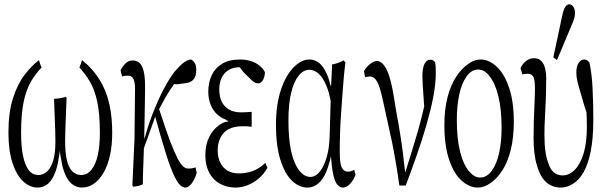

<svg xmlns="http://www.w3.org/2000/svg" viewBox="-20 -804 2784 888"><path d="M19 -190.9Q19 -283.2 39.8 -348.9Q60.5 -414.6 94.2 -458.5Q125.5 -499.5 160.2 -525.9Q166 -503.9 172.4 -492.2Q143.6 -461.9 122.1 -424.8Q100.6 -387.7 89.1 -331.5Q77.6 -275.4 77.6 -189.9Q77.6 -65.4 111.8 -18.6Q129.4 5.4 158.2 5.4Q179.2 5.4 197.3 -10.5Q215.3 -26.4 225.8 -60.3Q236.3 -94.2 236.3 -149.9Q236.3 -186.5 232.9 -266.6Q231.4 -303.7 230 -347.2Q257.3 -347.2 285.2 -356.4Q286.6 -350.1 288.1 -354Q286.6 -314.5 283.9 -248.5Q281.2 -182.6 281.2 -149.9Q281.2 -97.7 289.1 -64Q296.9 -30.3 313.7 -12.5Q330.6 5.4 355.5 5.4Q382.8 5.4 402.6 -18.6Q422.4 -42.5 432.1 -85.9Q441.9 -129.4 441.9 -188.5Q441.9 -276.4 429.9 -332.5Q418 -388.7 396.5 -425.3Q375 -461.9 347.2 -491.7Q353 -503.9 358.9 -525.9Q383.8 -507.3 408.9 -478.5Q434.1 -449.7 455.1 -409.2Q499 -323.2 499 -189.9Q499 -132.8 488.8 -86.2Q478.5 -39.6 459.5 -6.1Q440.4 27.3 414.6 45.4Q388.7 63.5 358.9 63.5Q332 63.5 310.5 45.2Q289.1 26.9 275.4 -13.2Q266.6 -39.6 261.2 -75.2Q258.8 -86.4 256.8 -107.4Q254.4 -86.4 252 -75.2Q246.6 -38.1 237.3 -11.7Q223.1 27.8 202.1 45.7Q181.2 63.5 154.8 63.5Q118.2 63.5 87.2 34.9Q56.2 6.3 37.6 -51Q19 -108.4 19 -190.9Z M537.6 -479.5Q548.8 -500 562 -512.2Q575.2 -524.4 593.3 -524.4Q626.5 -524.4 639.6 -490.7Q650.9 -461.4 650.9 -407.7Q650.9 -407.7 650.9 -399.4Q650.9 -387.7 650.9 -385.3Q649.9 -339.4 649.4 -287.4Q648.9 -235.4 647 -161.6Q652.3 -172.9 657.2 -193.8Q669.4 -234.9 684.6 -274.4Q709 -337.9 735.8 -389.2Q762.7 -440.4 787.1 -472.2Q810.1 -499 827.1 -512.5Q844.2 -525.9 862.3 -529.3Q872.6 -524.9 880.1 -513.9Q887.7 -502.9 887.7 -480Q887.7 -449.2 873.3 -434.6Q858.9 -419.9 831.1 -418.5Q799.8 -414.1 799.8 -414.1Q792 -414.1 784.7 -415Q761.7 -382.3 745.8 -354.2Q730 -326.2 715.8 -299.3Q744.6 -212.4 764.2 -157.7Q785.2 -103 799.8 -74.2Q814.5 -45.4 826.4 -34.9Q838.4 -24.4 850.8 -24.4Q863.3 -24.4 872.1 -26.4Q880.9 -28.3 884.8 -29.8Q887.2 -12.7 890.1 -5.9Q884.3 15.1 875.5 30.8Q856.9 63.5 836.4 63.5Q826.2 63.5 813.7 52.7Q801.3 42 785.2 8.3Q769 -25.4 748.8 -88.9Q728.5 -152.3 697.8 -264.2Q685.1 -227.1 671.1 -189.5Q657.2 -151.9 645.5 -118.7Q644.5 -85.4 642.6 -34.9Q640.6 15.6 640.6 48.3Q618.7 58.6 596.7 59.1Q594.2 60.1 592.3 51.3Q597.2 -50.8 602.1 -162.6Q603.5 -272.5 604.5 -391.6Q604.5 -419.9 598.6 -435.5Q591.8 -454.1 570.8 -454.1Q557.1 -454.1 544.9 -450.7Q541.5 -460.4 537.6 -479.5Z M996.1 -227.1Q1009.8 -236.3 1024.9 -241.2Q1031.7 -238.8 1038.1 -245.6Q1031.2 -243.2 1024.9 -250.5Q1011.2 -255.4 999.5 -263.2Q972.2 -281.2 957.8 -311.5Q943.4 -341.8 943.4 -379.4Q943.4 -422.4 959 -455.8Q974.6 -489.3 1007.1 -509Q1039.6 -528.8 1090.8 -528.8Q1118.2 -528.8 1140.6 -521.5Q1163.1 -514.2 1179.7 -501Q1196.3 -487.8 1205.1 -470.7Q1205.1 -450.2 1196.5 -434.3Q1188 -418.5 1173.3 -418.5Q1165.5 -418.5 1158.7 -422.1Q1151.9 -425.8 1142.6 -434.3Q1133.3 -442.9 1119.1 -457.5Q1104 -470.7 1088.9 -493.2Q1087.9 -488.3 1086.4 -493.2Q1059.1 -492.2 1039.6 -481.4Q1017.6 -469.2 1005.9 -446Q994.1 -422.9 994.1 -390.1Q994.1 -357.4 1005.6 -333.7Q1017.1 -310.1 1039.8 -297.1Q1062.5 -284.2 1096.7 -284.2Q1108.4 -284.2 1119.4 -285.2Q1130.4 -286.1 1144 -286.6Q1144 -247.1 1144 -217.8Q1128.9 -219.7 1120.6 -220Q1112.3 -220.2 1104 -220.2Q1038.6 -220.2 1011.2 -185.1Q986.8 -154.3 986.8 -108.4Q986.8 -77.6 998 -53.5Q1009.3 -29.3 1031 -15.6Q1052.7 -2 1084 -2Q1115.2 -2 1145 -11.5Q1174.8 -21 1208 -50.8Q1212.4 -34.7 1217.3 -28.3Q1199.7 2.4 1175.8 22.2Q1151.9 42 1124.8 52.7Q1097.7 63.5 1069.3 63.5Q1029.8 63.5 997.8 46.1Q965.8 28.8 947.8 -5.1Q929.7 -39.1 929.7 -86.9Q929.7 -134.8 947.5 -170.4Q965.3 -206.1 996.1 -227.1Z M1624.5 3.9Q1615.2 29.3 1599.1 46.4Q1583 63.5 1564.9 63.5Q1551.8 63.5 1539.8 49.6Q1527.8 35.6 1520 -2Q1515.6 -22.9 1513.2 -53.2Q1512.2 -62.5 1510.7 -81.5Q1507.3 -63 1503.4 -53.7Q1497.1 -28.8 1489.3 -10.3Q1473.6 27.3 1451.2 45.4Q1428.7 63.5 1402.3 63.5Q1363.8 63.5 1330.3 31.7Q1296.9 0 1276.6 -65.4Q1256.3 -130.9 1256.3 -225.8Q1256.3 -320.8 1279.5 -389.2Q1302.7 -457.5 1338.6 -493.2Q1374.5 -528.8 1410.2 -528.8Q1435.1 -528.8 1454.8 -513.7Q1474.6 -498.5 1489.7 -465.8Q1497.1 -450.7 1502.9 -430.2Q1506.8 -412.1 1511.2 -403.8Q1513.7 -449.7 1516.1 -505.9Q1543.5 -510.7 1570.3 -524.9Q1573.7 -516.1 1577.6 -517.1Q1570.8 -461.4 1566.4 -402.8Q1562 -340.3 1558.1 -288.1Q1551.3 -199.7 1551.3 -100.1Q1551.3 -50.8 1559.6 -31.7Q1568.8 -10.3 1589.4 -10.3Q1603.5 -10.3 1618.7 -18.6Q1621.6 -2.4 1624.5 3.9ZM1504.9 -185.1Q1506.8 -255.9 1509.3 -336.9Q1502 -377 1490.7 -404.3Q1474.6 -444.8 1453.9 -463.1Q1433.1 -481.4 1410.6 -481.4Q1383.3 -481.4 1361.3 -454.1Q1338.9 -426.8 1326.4 -374Q1314 -321.3 1314 -246.6Q1314 -161.1 1326.9 -103.5Q1339.8 -45.9 1363.8 -15.6Q1387.2 14.2 1415.5 14.2Q1439.5 14.2 1459.2 -10.5Q1479 -35.2 1491.7 -79.6Q1504.4 -124 1504.9 -185.1Z M1663.1 -475.1Q1681.6 -504.4 1703.6 -516.1Q1714.4 -522 1722.7 -522Q1738.3 -522 1752.7 -506.1Q1767.1 -490.2 1779.8 -453.6Q1791.5 -417 1801.8 -355Q1813 -283.2 1824.7 -221.2Q1835.4 -158.2 1841.6 -110.8Q1847.7 -63.5 1854 -5.4Q1872.6 -66.9 1885.3 -106.4Q1897.9 -146 1912.1 -195.1Q1926.3 -244.1 1941.9 -311.5Q1938.5 -355 1935.1 -410.2Q1933.6 -434.1 1933.6 -451.2Q1933.6 -490.7 1944.3 -510.3Q1954.1 -527.8 1968.8 -527.8Q1979 -527.8 1983.6 -524.4Q1988.3 -521 1992.7 -515.6Q1994.1 -506.3 1994.9 -496.1Q1995.6 -485.8 1995.6 -465.3Q1995.6 -416.5 1983.4 -353Q1960.4 -235.8 1904.8 -78.6Q1879.9 -7.8 1856.4 54.2Q1856.4 54.2 1827.1 54.2Q1812.5 -50.3 1793.5 -145Q1772.5 -239.3 1750 -343.8Q1741.7 -381.8 1733.9 -403.8Q1717.3 -450.2 1692.4 -450.2Q1679.7 -450.2 1669.4 -446.8Q1666.5 -456.1 1663.1 -475.1Z M2148.4 -13.2Q2172.4 17.1 2200.2 17.1Q2231.9 17.1 2254.4 -14.2Q2277.3 -45.4 2288.6 -97.2Q2299.8 -148.9 2299.8 -211.9Q2299.8 -298.8 2284.9 -359.1Q2270 -419.4 2244.6 -450.7Q2221.2 -482.4 2191.9 -482.4Q2160.2 -482.4 2137.7 -450.2Q2114.7 -418 2103.8 -365.5Q2092.8 -313 2092.8 -250Q2092.8 -163.1 2107.7 -103.3Q2122.6 -43.5 2148.4 -13.2ZM2248 43Q2219.2 63.5 2189.9 63.5Q2150.9 63.5 2115 31.5Q2079.1 -0.5 2057.1 -65.7Q2035.2 -130.9 2035.2 -226.1Q2035.2 -297.4 2049.6 -353.5Q2064 -409.7 2089.4 -448.5Q2114.7 -487.3 2145 -507.8Q2172.9 -528.8 2202.6 -528.8Q2241.7 -528.8 2277.3 -495.6Q2313 -462.4 2334.7 -397.9Q2356.4 -333.5 2356.4 -240.2Q2356.4 -168.9 2342.5 -112.1Q2328.6 -55.2 2303.7 -16.4Q2278.8 22.5 2248 43Z M2387.2 -489.3Q2397.5 -509.8 2413.6 -522.2Q2429.7 -534.7 2449.2 -534.7Q2472.2 -534.7 2484.4 -521Q2496.6 -507.3 2501.5 -486.1Q2506.3 -464.8 2506.3 -441.4Q2506.3 -362.3 2500.5 -262.2Q2498 -220.2 2498 -181.2Q2498 -93.8 2516.1 -49.3Q2533.7 7.3 2581.5 7.3Q2613.3 7.3 2639.4 -19.8Q2665.5 -46.9 2679.9 -96.9Q2694.3 -147 2694.3 -217.8Q2694.3 -239.3 2693.6 -256.8Q2692.9 -274.4 2692.4 -285.2Q2680.2 -320.3 2668 -365.2Q2655.3 -406.7 2650.4 -428.2Q2645.5 -449.7 2645.5 -467.8Q2645.5 -497.1 2656.2 -512.9Q2667 -528.8 2681.2 -528.8Q2689.5 -528.8 2695.3 -525.1Q2701.2 -521.5 2706.1 -514.6Q2717.3 -463.4 2720.7 -395Q2724.1 -326.7 2724.1 -251Q2724.1 -164.1 2711.9 -103.5Q2699.7 -43 2678.5 -6.6Q2657.2 29.8 2629.4 46.4Q2602.1 63.5 2574.2 63.5Q2536.1 63.5 2508.8 41Q2478.5 15.6 2463.4 -39.1Q2447.8 -87.9 2447.8 -165Q2447.8 -241.2 2452.1 -326.2Q2454.1 -363.8 2454.1 -394.3Q2454.1 -424.8 2449.2 -442.4Q2443.4 -462.9 2419.4 -462.9Q2404.8 -462.9 2395.5 -460Q2391.1 -480 2387.2 -489.3ZM2639.2 -744.1Q2639.2 -729.5 2635.5 -717.8Q2631.8 -706.1 2622.1 -683.6Q2622.1 -683.6 2556.2 -526.4L2539.1 -538.6L2582 -739.3Q2588.4 -765.6 2596.4 -774.9Q2604.5 -784.2 2612.3 -784.2Q2623 -784.2 2631.1 -773.4Q2639.2 -762.7 2639.2 -744.1Z"/></svg>

Font: Scarab Serif
Style: Light
Weight: 300
Designer: John Roberts
Foundry: Scarab
Version: 1.0